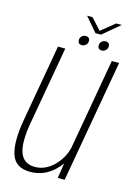

<svg xmlns="http://www.w3.org/2000/svg" viewBox="-118 -833 629 901"><g transform="rotate(15 196.0 -382.5)"><path d="M254 0 265.5 -73.5Q253 -56 236 -40Q187 6 121 6Q48.5 6 29.5 -52.8Q10.5 -111.5 29.5 -220L95.5 -595.5H131L64.5 -218.5Q46.5 -117.5 64.2 -69.8Q82 -22 136 -22Q188 -22 230 -65Q267 -103 279 -152.5L357 -595.5H392.5L287.5 0ZM202 -631Q182 -631 182 -651Q182 -662.5 190.2 -670Q198.5 -677.5 209 -677.5Q229 -677.5 229 -657.5Q229 -646.5 220.8 -638.8Q212.5 -631 202 -631ZM298.5 -631Q278.5 -631 278.5 -651Q278.5 -662.5 286.8 -670Q295 -677.5 305 -677.5Q325.5 -677.5 325.5 -657.5Q325.5 -646.5 317 -638.8Q308.5 -631 298.5 -631ZM249 -702 190 -771H216.5L265 -717.5L331 -771H358L276 -702Z"/></g></svg>

Font: Anybody ExtraLight
Style: Italic
Weight: 200
Italic angle: -10°
Designer: Tyler Finck
Foundry: Etcetera Type Company
Version: Version 1.010; ttfautohint (v1.8.3) -l 8 -r 50 -G 200 -x 14 